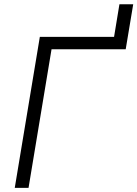

<svg xmlns="http://www.w3.org/2000/svg" viewBox="-20 -905 662 925"><path d="M51.1 0 171.9 -727.3H529.5L555.4 -884.6H621.8L585.6 -667.6H228.3L117.5 0Z"/></svg>

Font: Inter P Light
Style: Italic
Weight: 300
Italic angle: 9.39999°
Designer: Rasmus Andersson
Foundry: rsms
Version: Version 3.018;git-588b23468